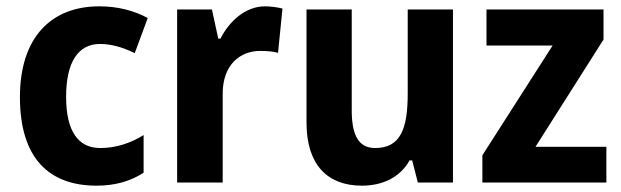

<svg xmlns="http://www.w3.org/2000/svg" viewBox="-20 -577 1963 607"><path d="M285 10C346 10 394 -5 434 -31V-150C392 -124 346 -109 297 -109C228 -109 189 -161 189 -271C189 -382 228 -438 296 -438C333 -438 369 -427 406 -409L447 -520C405 -543 353 -557 294 -557C141 -557 43 -458 43 -270C43 -77 135 10 285 10Z M818 -557C756 -557 705 -510 677 -455H670L650 -547H540V0H684V-278C683 -374 741 -416 802 -416C827 -416 845 -414 859 -410L873 -550C857 -554 836 -557 818 -557Z M1412 -547H1269V-282C1269 -171 1247 -109 1166 -109C1114 -109 1092 -149 1092 -228V-547H949V-190C949 -56 1015 10 1124 10C1188 10 1244 -15 1275 -70H1283L1301 0H1412Z M1897 0V-113H1673L1888 -452V-547H1518V-433H1727L1505 -86V0Z"/></svg>

Font: Noto Sans Thai Looped SemiCondensed
Style: Bold
Weight: 700
Width: 4
Designer: Sasikarn Vongin, Ben Mitchell
Foundry: The Fontpad Ltd
Version: Version 1.001